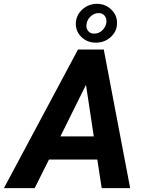

<svg xmlns="http://www.w3.org/2000/svg" viewBox="-71 -965 748 985"><path d="M428.2 -146.5H180.2L106.9 0H-50.8L329.1 -710.9H461.4L596.7 0H450.7ZM238.8 -265.1H410.2L370.1 -529.8ZM317.9 -841.3Q317.9 -885.3 350.1 -915.3Q382.3 -945.3 426.8 -945.3Q469.2 -945.3 499.3 -916.7Q529.3 -888.2 529.3 -848.1Q530.3 -806.2 498.3 -776.1Q466.3 -746.1 420.4 -746.1Q378.4 -746.1 348.6 -773.4Q318.8 -800.8 317.9 -841.3ZM373 -841.3Q369.6 -821.8 380.4 -807.1Q391.1 -792.5 412.1 -792.5Q435.1 -792.5 452.6 -808.3Q470.2 -824.2 474.6 -848.1Q477.5 -869.1 466.3 -883.5Q455.1 -897.9 435.5 -897.9Q412.6 -897.9 394.3 -881.3Q376 -864.7 373 -841.3Z"/></svg>

Font: RobotoInd
Style: Bold Italic
Weight: 700
Italic angle: -12°
Designer: Google
Version: Version 2.001150; 2014